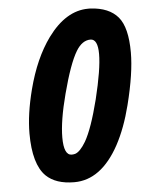

<svg xmlns="http://www.w3.org/2000/svg" viewBox="-52 -758 616 805"><g transform="rotate(-5 256.0 -355.0)"><path d="M223.6 -367.2Q194.3 -255.9 194.3 -186Q194.3 -111.3 227.5 -111.3Q234.9 -111.3 242.2 -113.3Q263.2 -120.1 287.1 -160.2Q317.4 -212.9 347.7 -333Q378.4 -458.5 378.4 -521.5Q378.4 -584.5 347.7 -585Q312.5 -585 287.1 -543Q256.3 -492.2 223.6 -367.2ZM85 -398.4Q118.2 -526.9 179.2 -610.8Q255.4 -714.8 349.6 -714.8Q349.6 -714.8 358.4 -714.8Q437 -710.4 474.6 -666Q511.7 -622.1 511.7 -516.6Q511.7 -429.2 478.5 -297.9Q454.6 -203.1 417.5 -134.3Q341.8 4.9 228.5 4.9Q150.9 4.9 109.9 -34.7Q58.6 -85.4 58.6 -214.8Q58.6 -295.9 85 -398.4Z"/></g></svg>

Font: Allan
Style: Bold
Weight: 500
Italic angle: -14.3°
Version: Version 1.002